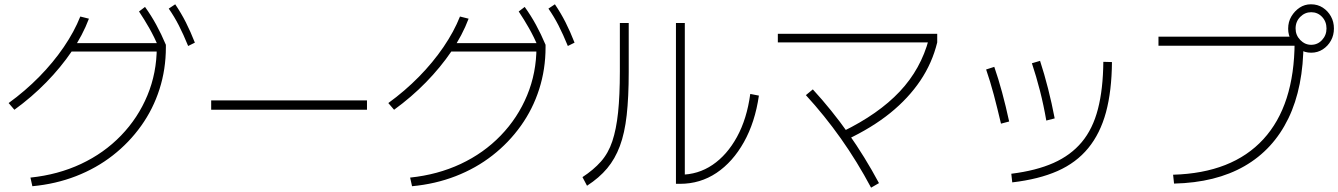

<svg xmlns="http://www.w3.org/2000/svg" viewBox="-20 -871 6203 890"><path d="M121.1 -47.8Q248.9 -61.1 355.6 -111.1Q462.2 -161.1 541.1 -242.8Q620 -324.4 663.3 -428.9Q706.7 -533.3 706.7 -652.2L726.7 -632.2H298.9V-671.1H743.3L748.9 -663.3V-652.2Q748.9 -550 719.4 -457.8Q690 -365.6 634.4 -287.8Q578.9 -210 502.8 -150.6Q426.7 -91.1 332.2 -54.4Q237.8 -17.8 130 -7.8ZM20 -393.3Q96.7 -448.9 161.7 -515Q226.7 -581.1 275.6 -652.8Q324.4 -724.4 352.2 -794.4L392.2 -784.4Q363.3 -707.8 312.8 -633.3Q262.2 -558.9 195 -490Q127.8 -421.1 46.7 -362.2ZM717.8 -647.8Q694.4 -701.1 671.7 -741.1Q648.9 -781.1 624.4 -817.8L652.2 -838.9Q681.1 -798.9 704.4 -756.1Q727.8 -713.3 748.9 -663.3ZM852.2 -657.8Q830 -712.2 808.9 -753.3Q787.8 -794.4 762.2 -831.1L792.2 -851.1Q820 -810 841.7 -767.2Q863.3 -724.4 883.3 -673.3Z M958.9 -362.2V-405.6H1681.1V-362.2Z M1881.1 -47.8Q2008.9 -61.1 2115.6 -111.1Q2222.2 -161.1 2301.1 -242.8Q2380 -324.4 2423.3 -428.9Q2466.7 -533.3 2466.7 -652.2L2486.7 -632.2H2058.9V-671.1H2503.3L2508.9 -663.3V-652.2Q2508.9 -550 2479.4 -457.8Q2450 -365.6 2394.4 -287.8Q2338.9 -210 2262.8 -150.6Q2186.7 -91.1 2092.2 -54.4Q1997.8 -17.8 1890 -7.8ZM1780 -393.3Q1856.7 -448.9 1921.7 -515Q1986.7 -581.1 2035.6 -652.8Q2084.4 -724.4 2112.2 -794.4L2152.2 -784.4Q2123.3 -707.8 2072.8 -633.3Q2022.2 -558.9 1955 -490Q1887.8 -421.1 1806.7 -362.2ZM2477.8 -647.8Q2454.4 -701.1 2431.7 -741.1Q2408.9 -781.1 2384.4 -817.8L2412.2 -838.9Q2441.1 -798.9 2464.4 -756.1Q2487.8 -713.3 2508.9 -663.3ZM2612.2 -657.8Q2590 -712.2 2568.9 -753.3Q2547.8 -794.4 2522.2 -831.1L2552.2 -851.1Q2580 -810 2601.7 -767.2Q2623.3 -724.4 2643.3 -673.3Z M3113.3 -18.9V-764.4H3154.4V-38.9L3132.2 -61.1Q3215.6 -61.1 3282.8 -106.7Q3350 -152.2 3396.1 -236.1Q3442.2 -320 3457.8 -435.6L3497.8 -427.8Q3480 -304.4 3428.3 -212.2Q3376.7 -120 3301.1 -69.4Q3225.6 -18.9 3132.2 -18.9ZM2680 -50Q2731.1 -83.3 2765.6 -122.2Q2800 -161.1 2818.3 -216.1Q2836.7 -271.1 2845 -349.4Q2853.3 -427.8 2853.3 -540V-764.4H2894.4V-536.7Q2894.4 -421.1 2885 -337.2Q2875.6 -253.3 2853.3 -193.9Q2831.1 -134.4 2794.4 -90.6Q2757.8 -46.7 2701.1 -10Z M3885.6 -261.1Q4052.2 -342.2 4150.6 -446.7Q4248.9 -551.1 4285.6 -690L4324.4 -674.4Q4301.1 -578.9 4246.1 -497.2Q4191.1 -415.6 4106.7 -347.2Q4022.2 -278.9 3904.4 -223.3ZM4017.8 -1.1Q3953.3 -122.2 3877.8 -228.9Q3802.2 -335.6 3715.6 -430L3747.8 -456.7Q3835.6 -361.1 3912.2 -252.8Q3988.9 -144.4 4054.4 -22.2ZM3585.6 -674.4V-714.4H4324.4V-674.4Z M4667.8 -65.6Q4783.3 -80 4863.3 -115.6Q4943.3 -151.1 4994.4 -212.2Q5045.6 -273.3 5069.4 -365.6Q5093.3 -457.8 5094.4 -584.4L5134.4 -583.3Q5133.3 -448.9 5106.7 -350.6Q5080 -252.2 5024.4 -184.4Q4968.9 -116.7 4882.2 -78.3Q4795.6 -40 4672.2 -25.6ZM4620 -297.8Q4603.3 -368.9 4586.7 -431.7Q4570 -494.4 4551.1 -548.9L4588.9 -561.1Q4607.8 -506.7 4625 -443.3Q4642.2 -380 4657.8 -307.8ZM4830 -312.2Q4817.8 -383.3 4800.6 -450.6Q4783.3 -517.8 4763.3 -577.8L4801.1 -588.9Q4821.1 -527.8 4838.3 -460Q4855.6 -392.2 4868.9 -322.2Z M5417.8 -61.1Q5692.2 -68.9 5836.1 -225.6Q5980 -382.2 5981.1 -675.6L6001.1 -658.9H5350V-701.1H5994.4V-674.4H6022.2Q6022.2 -466.7 5952.2 -322.2Q5882.2 -177.8 5748.9 -101.1Q5615.6 -24.4 5422.2 -20ZM5951.1 -737.8Q5951.1 -770 5966.1 -795Q5981.1 -820 6004.4 -835.6Q6027.8 -851.1 6056.7 -851.1Q6087.8 -851.1 6111.7 -835.6Q6135.6 -820 6149.4 -795Q6163.3 -770 6163.3 -738.9Q6163.3 -707.8 6149.4 -682.8Q6135.6 -657.8 6111.7 -642.2Q6087.8 -626.7 6057.8 -626.7Q6027.8 -626.7 6004.4 -642.2Q5981.1 -657.8 5966.1 -682.8Q5951.1 -707.8 5951.1 -737.8ZM6128.9 -738.9Q6128.9 -771.1 6108.3 -792.8Q6087.8 -814.4 6057.8 -814.4Q6028.9 -814.4 6007.2 -792.8Q5985.6 -771.1 5985.6 -738.9Q5985.6 -707.8 6007.2 -685.6Q6028.9 -663.3 6057.8 -663.3Q6087.8 -663.3 6108.3 -685.6Q6128.9 -707.8 6128.9 -738.9Z"/></svg>

Font: Paperlogy 2 ExtraLight
Style: Regular
Weight: 250
Designer: redesigned by Lee Juim, glyphs from Gmarket Sans & Montserrat
Foundry: PT&
Version: Version 1.001